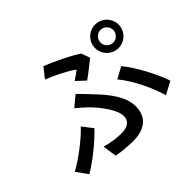

<svg xmlns="http://www.w3.org/2000/svg" viewBox="-169 -1037 1339 1339"><g transform="rotate(-45 500.0 -367.5)"><path d="M786 -608C786 -642 814 -671 848 -671C883 -671 911 -642 911 -608C911 -574 883 -545 848 -545C814 -545 786 -574 786 -608ZM732 -608C732 -544 784 -492 848 -492C912 -492 964 -544 964 -608C964 -672 912 -724 848 -724C784 -724 732 -672 732 -608ZM533 -487C571 -513 635 -565 660 -585L637 -649C574 -692 467 -742 388 -774L330 -700C405 -671 491 -626 535 -593C521 -582 494 -562 469 -546ZM303 24C349 33 405 39 464 39C549 39 646 6 646 -120C646 -211 584 -299 485 -400C461 -426 436 -452 410 -478L333 -414C363 -390 394 -361 418 -338C467 -286 539 -195 539 -131C539 -75 493 -57 445 -57C389 -57 341 -65 288 -80ZM943 -76C913 -166 838 -311 772 -390L687 -344C755 -264 823 -122 849 -26ZM334 -216 275 -292C217 -229 105 -143 22 -98L82 -14C182 -74 277 -157 334 -216Z"/></g></svg>

Font: Source Han Sans KR Medium
Style: Regular
Weight: 500
Designer: Ryoko NISHIZUKA (kana & ideographs); Paul D. Hunt (Latin, Greek & Cyrillic); Wenlong ZHANG (bopomofo); Sandoll Communica
Foundry: Adobe Systems Incorporated
Version: Version 1.001;PS 1.001;hotconv 1.0.78;makeotf.lib2.5.61930